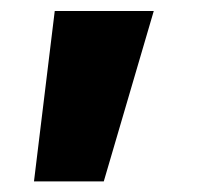

<svg xmlns="http://www.w3.org/2000/svg" viewBox="-20 -143 377 356"><path d="M43 193.4 81.5 -122.6H265.1L172.4 193.4Z"/></svg>

Font: Inter 20pt Black
Style: Regular
Weight: 900
Version: Version 4.001;git-66647c0bb